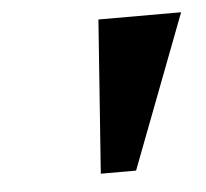

<svg xmlns="http://www.w3.org/2000/svg" viewBox="-33 -749 373 347"><g transform="rotate(-5 153.5 -575.0)"><path d="M157 -714H307L201 -436H137Z"/></g></svg>

Font: Noto Serif CondExtraBold
Style: Italic
Weight: 800
Width: 3
Italic angle: -12°
Designer: Monotype Design Team
Foundry: Monotype Imaging Inc.
Version: Version 1.001